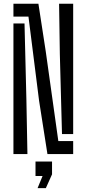

<svg xmlns="http://www.w3.org/2000/svg" viewBox="-20 -820 461 1022"><path d="M232.5 0 188 -284 131.5 -731.5H51.5V-800H184.5L223.5 -546.5L290.5 -69H369.5V0ZM310 -106.5 298.5 -532.5 294.5 -800H369.5V-106.5ZM51.5 0V-695H110.5L120.5 -289.5L126 0ZM180 181.5 206.5 117H169V40H257V108L224 181.5Z"/></svg>

Font: Big Shoulders Stencil Display Medium
Style: Regular
Weight: 500
Designer: Patric King
Foundry: XO Type Co
Version: Version 1.000